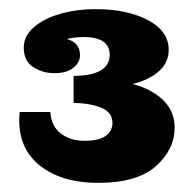

<svg xmlns="http://www.w3.org/2000/svg" viewBox="-20 -708 427 420"><path d="M195 -308Q112 -308 64 -348.5Q16 -389 23 -463H90Q92 -432 113 -416Q134 -400 165 -400Q197 -400 211.5 -411Q226 -422 226 -439Q226 -462 202.5 -472Q179 -482 141 -483V-533Q253 -539 307.5 -510Q362 -481 362 -429Q362 -381 321 -344.5Q280 -308 195 -308ZM141 -542Q179 -542 199.5 -553.5Q220 -565 220 -588Q220 -608 205 -617.5Q190 -627 164 -627Q136 -627 118.5 -620Q101 -613 93 -599L90 -623Q119 -628 137 -618.5Q155 -609 155 -587Q155 -571 139.5 -559Q124 -547 95 -548Q71 -549 51.5 -562Q32 -575 32 -604Q32 -629 53.5 -648Q75 -667 111 -677.5Q147 -688 190 -688Q258 -688 303.5 -664Q349 -640 349 -599Q349 -557 299 -534Q249 -511 141 -514Z"/></svg>

Font: Montagu Slab 24pt
Style: Bold
Weight: 700
Designer: Florian Karsten
Foundry: Florian Karsten
Version: Version 1.000